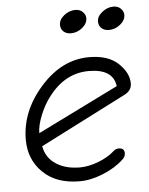

<svg xmlns="http://www.w3.org/2000/svg" viewBox="-51 -731 605 780"><g transform="rotate(-5 251.5 -341.5)"><path d="M260 -596Q241 -596 229.5 -606.5Q218 -617 218 -634Q218 -655 239 -672Q260 -689 285 -689Q304 -689 315.5 -677.5Q327 -666 327 -652Q327 -630 306 -613Q285 -596 260 -596ZM415 -596Q396 -596 384.5 -606.5Q373 -617 373 -634Q373 -655 394.5 -672Q416 -689 440 -689Q459 -689 470.5 -677.5Q482 -666 482 -652Q482 -630 461 -613Q440 -596 415 -596ZM243 6Q148 6 93.5 -47Q39 -100 39 -181Q39 -297 126 -395Q213 -493 324 -493Q402 -493 443 -454Q484 -415 484 -372Q484 -343 454 -328L103 -149Q112 -101 151.5 -75.5Q191 -50 248 -50Q284 -50 324.5 -65.5Q365 -81 391 -105Q399 -113 412 -113Q435 -113 435 -92Q435 -77 422 -66Q389 -35 338.5 -14.5Q288 6 243 6ZM96 -203 426 -366Q417 -437 318 -437Q222 -437 155 -350Q130 -318 113 -276Q96 -234 96 -203Z"/></g></svg>

Font: Comic Neue
Style: Italic
Weight: 400
Italic angle: -12°
Designer: Craig Rozynski
Foundry: Craig Rozynski
Version: Version 2.003